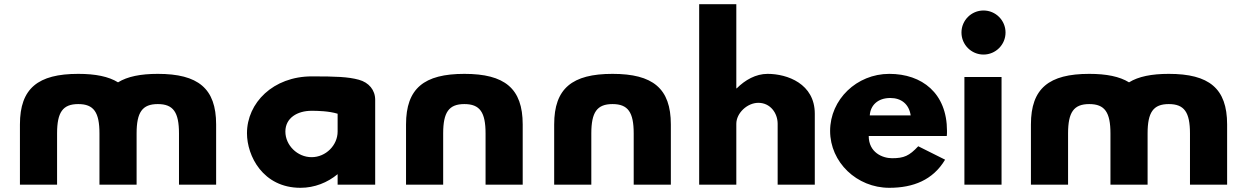

<svg xmlns="http://www.w3.org/2000/svg" viewBox="-20 -880 5943 915"><path d="M252 0H75V-287C75 -459 161 -528 353 -528C435 -528 497.6 -515.4 542.5 -487.6C587.4 -515.4 650 -528 732 -528C924 -528 1010 -459 1010 -287V0H833V-244C833 -345 806 -384 732 -384C658 -384 631 -345 631 -244V0H454V-244C454 -345 427 -384 353 -384C279 -384 252 -345 252 -244Z M1768 0V-404C1768 -451 1738 -487 1690 -500C1639 -514 1580 -516 1466 -516C1282 -516 1157 -390 1157 -245C1157 -137 1233 15 1412 15C1479 15 1541 -10 1589 -50V0ZM1340 -253C1340 -318 1397 -352 1465 -352C1492 -352 1547 -351 1589 -338V-253C1589 -188 1533 -131 1465 -131C1397 -131 1340 -188 1340 -253Z M2092 0H1915V-287C1915 -459 2001 -528 2193 -528C2385 -528 2471 -459 2471 -287V0H2294V-244C2294 -345 2267 -384 2193 -384C2119 -384 2092 -345 2092 -244Z M2798 0H2621V-287C2621 -459 2707 -528 2899 -528C3091 -528 3177 -459 3177 -287V0H3000V-244C3000 -345 2973 -384 2899 -384C2825 -384 2798 -345 2798 -244Z M3312 0H3489V-290C3489 -341 3541 -390 3594 -390C3651 -390 3686 -341 3686 -290V0H3863V-338C3863 -481 3732 -528 3638 -528C3582 -528 3531 -499 3491 -459H3489V-860H3312Z M4492 -232C4493 -238 4493 -249 4493 -256C4493 -436 4374 -528 4218 -528C4063 -528 3936 -406 3936 -256C3936 -107 4063 15 4218 15C4332 15 4426 -22 4484 -119L4356 -183C4313 -137 4288 -126 4231 -126C4186 -126 4120 -153 4120 -232ZM4125 -330C4128 -377 4162 -413 4223 -413C4275 -413 4312 -384 4320 -330Z M4667 -830C4609 -830 4562 -783 4562 -725C4562 -667 4609 -620 4667 -620C4725 -620 4772 -667 4772 -725C4772 -783 4725 -830 4667 -830ZM4576 -513H4753V0H4576Z M5070 0H4893V-287C4893 -459 4979 -528 5171 -528C5253 -528 5315.6 -515.4 5360.5 -487.6C5405.4 -515.4 5468 -528 5550 -528C5742 -528 5828 -459 5828 -287V0H5651V-244C5651 -345 5624 -384 5550 -384C5476 -384 5449 -345 5449 -244V0H5272V-244C5272 -345 5245 -384 5171 -384C5097 -384 5070 -345 5070 -244Z"/></svg>

Font: Hussar Techniczny
Style: Bold 
Weight: 700
Foundry: Cannot Into Space Fonts
Version: Version 0.77